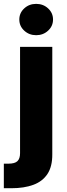

<svg xmlns="http://www.w3.org/2000/svg" viewBox="-51 -788 351 1012"><path d="M54.7 -541H224.6V24.9Q225.1 89.8 199 129.2Q172.9 168.5 124.3 186.3Q75.7 204.1 9.3 204.1H-30.8V74.7H-7.3Q27.3 74.7 41 61.3Q54.7 47.9 54.7 19.5ZM139.6 -602.5Q102.5 -602.5 76.7 -626.5Q50.8 -650.4 50.8 -685.1Q50.8 -719.7 76.7 -743.7Q102.5 -767.6 139.6 -767.6Q176.8 -767.6 202.6 -743.7Q228.5 -719.7 228.5 -685.1Q228.5 -650.4 202.6 -626.5Q176.8 -602.5 139.6 -602.5Z"/></svg>

Font: Inter 17pt ExtraBold
Style: Regular
Weight: 800
Version: Version 4.001;git-66647c0bb